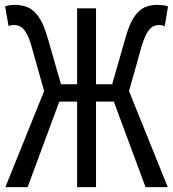

<svg xmlns="http://www.w3.org/2000/svg" viewBox="-20 -764 707 784"><path d="M557.1 -570.8 506.8 -392.1 665 0H574.2L444.8 -349.1H372.1V0H294.9V-349.1H222.2L92.8 0H2L160.2 -392.1L109.9 -570.8Q98.1 -612.3 85.9 -631.6Q73.7 -650.9 61.3 -656.5Q48.8 -662.1 37.1 -662.1Q24.9 -662.1 15.1 -657.2L1 -737.8Q7.8 -741.2 20 -742.7Q32.2 -744.1 42 -744.1Q68.8 -744.1 92.8 -734.4Q116.7 -724.6 137.5 -695.8Q158.2 -667 174.8 -608.9L229 -419.9H294.9V-730H372.1V-419.9H438L492.2 -608.9Q508.3 -667 528.3 -695.8Q548.3 -724.6 571.5 -734.4Q594.7 -744.1 621.1 -744.1Q630.9 -744.1 645 -742.7Q659.2 -741.2 666 -737.8L652.8 -657.2Q641.1 -662.1 629.9 -662.1Q618.2 -662.1 606 -656.5Q593.8 -650.9 581.5 -631.6Q569.3 -612.3 557.1 -570.8Z"/></svg>

Font: Shanggu Mono N
Style: Regular
Weight: 350
Designer: GuiWonder
Version: Version 1.021